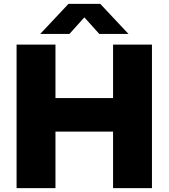

<svg xmlns="http://www.w3.org/2000/svg" viewBox="-20 -970 869 990"><path d="M65.5 0V-740H266V-464.5H563V-740H763.5V0H563V-291.5H266V0ZM642.5 -795H492L415 -880.5L338 -795H187.5L333 -950H497Z"/></svg>

Font: Encode Sans Semi Expanded ExBd
Style: Regular
Weight: 800
Width: 6
Designer: Multiple Designers
Foundry: Impallari Type
Version: Version 2.000